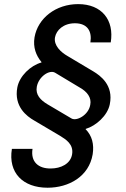

<svg xmlns="http://www.w3.org/2000/svg" viewBox="-20 -757 605 925"><path d="M415.5 -552.6H513.5C530.9 -660.2 470.9 -737.2 356.5 -737.2C249.3 -737.2 162.3 -669.7 146.3 -577.1C138.5 -528.4 153.8 -489.7 179.7 -458.1V-456C126.4 -441.1 74.2 -390.6 63.6 -336.6C45.8 -243.3 109.7 -196.4 144.5 -176.5L268.8 -103C297.6 -85.2 335.2 -62.1 327.4 -13.8C320 32.7 272.4 54.7 225.1 54.7C164.1 55.8 126.8 21.7 136.7 -39.8H37.3C18.5 75.6 90.6 147.4 209.2 147.4C311.4 147.4 408.7 93.4 426.5 -13.8C433.9 -62.1 423.7 -103 392.4 -134.6L393.1 -136C442.1 -150.6 497.9 -199.6 508.9 -254.3C528.1 -347.3 462.7 -393.1 429.7 -413L304 -487.9C274.5 -505 237.9 -537.3 245 -577.1C251.4 -611.9 285.9 -644.9 340.9 -644.9C402 -644.9 424 -605.5 415.5 -552.6ZM157.3 -339.1C166.5 -388.8 218.8 -422.6 245.4 -406.6L365.4 -334.5C398.8 -315.7 422.2 -287.3 414.8 -251.8C406.6 -202.8 349.1 -171.5 324.2 -186.4L208.1 -255C175.1 -274.9 150.2 -300.4 157.3 -339.1Z"/></svg>

Font: Magic Ui Pro Medium
Style: Italic
Weight: 500
Italic angle: -9.39999°
Designer: Stefan Endress, Andreas Faust
Version: Version 1.000;FEAKit 1.0